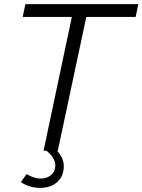

<svg xmlns="http://www.w3.org/2000/svg" viewBox="-20 -730 690 930"><path d="M103 -710H650L637 -648H398L260 0H256Q289 35 289 75Q289 123 257.5 151.5Q226 180 175 180Q122 180 81 152L109 113Q145 135 175 135Q208 135 228 117.5Q248 100 248 71Q248 35 205 0H191L328 -648H90Z"/></svg>

Font: Raleway-v4020
Style: Italic
Weight: 400
Italic angle: -12°
Designer: Matt McInerney, Pablo Impallari, Rodrigo Fuenzalida
Foundry: Matt McInerney, Pablo Impallari, Rodrigo Fuenzalida
Version: Version 4.020;PS 004.020;hotconv 1.0.88;makeotf.lib2.5.64775